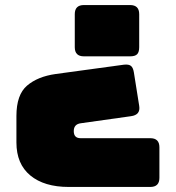

<svg xmlns="http://www.w3.org/2000/svg" viewBox="-20 -740 696 760"><path d="M200 -447 471 -484Q490 -486 498.5 -479Q507 -472 510 -453L531 -321Q537 -285 498 -280L299 -252Q272 -248 272 -221Q272 -193 299 -193H575Q611 -193 611 -157V-36Q611 0 575 0H252Q155 0 100 -45.5Q45 -91 45 -176V-281Q45 -365 87 -401Q129 -437 200 -447ZM312 -720H495Q531 -720 531 -684V-553Q531 -534 523 -525.5Q515 -517 495 -517H312Q276 -517 276 -553V-684Q276 -720 312 -720Z"/></svg>

Font: Bungee Spice
Style: Regular
Weight: 400
Designer: David Jonathan Ross
Foundry: David Jonathan Ross
Version: Version 2.000